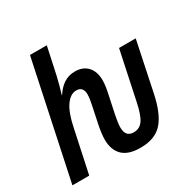

<svg xmlns="http://www.w3.org/2000/svg" viewBox="-170 -919 1075 1088"><g transform="rotate(-30 367.0 -375.5)"><path d="M446 9Q367 9 329.5 -28Q292 -65 292 -132Q292 -153 295.5 -178.5Q299 -204 304 -228L325 -328Q329 -347 332.5 -367Q336 -387 336 -406Q336 -428 325 -441.5Q314 -455 291 -455Q253 -455 222.5 -412Q192 -369 174 -281L114 0H4L165 -760H275L237 -583Q231 -556 223 -527Q215 -498 207 -472H209Q233 -510 265 -531Q297 -552 338 -552Q390 -552 420 -520Q450 -488 450 -429Q450 -411 446.5 -387.5Q443 -364 438 -342L413 -224Q409 -203 406 -183.5Q403 -164 403 -148Q403 -86 456 -86Q495 -86 517 -117.5Q539 -149 555 -225L622 -542H731L664 -221Q639 -100 590 -45.5Q541 9 446 9Z"/></g></svg>

Font: Noto Sans Condensed SemiBold
Style: Italic
Weight: 600
Width: 3
Italic angle: -12°
Designer: Monotype Design Team
Foundry: Monotype Imaging Inc.
Version: Version 2.013; ttfautohint (v1.8.4.7-5d5b)